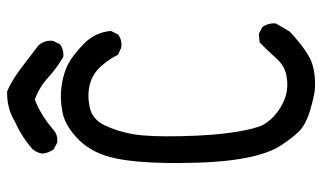

<svg xmlns="http://www.w3.org/2000/svg" viewBox="-203 -673 906 540"><g transform="rotate(-90 250.0 -403.0)"><path d="M263 29Q229 23 198.5 12.5Q168 2 151.5 -14Q135 -30 111.5 -65Q88 -100 75 -169.5Q62 -239 61.5 -352.5Q61 -466 74.5 -530.5Q88 -595 126 -633.5Q164 -672 203 -680Q242 -688 277.5 -683Q313 -678 338.5 -665Q364 -652 396.5 -620.5Q429 -589 433 -544L423 -524Q407 -512 386 -515L366 -524Q354 -549 333.5 -572Q313 -595 284 -603Q255 -611 219.5 -604Q184 -597 167 -560.5Q150 -524 142.5 -481Q135 -438 137 -346.5Q139 -255 148.5 -195.5Q158 -136 169.5 -115Q181 -94 204 -76.5Q227 -59 251.5 -52Q276 -45 305.5 -50Q335 -55 356.5 -79.5Q378 -104 401 -126L425 -128L444 -118Q456 -101 454 -80L431 -41Q374 12 339 22.5Q304 33 263 29ZM360 -678Q329 -696 301.5 -721Q274 -746 240 -758Q197 -742 154 -705Q140 -693 119 -695L100 -705Q90 -719 88 -736Q90 -752 100 -764Q135 -795 178 -814Q215 -837 263 -836Q286 -826 307.5 -811.5Q329 -797 392 -748Q408 -730 405 -707L396 -688Q381 -676 360 -678Z"/></g></svg>

Font: NaniFont Regular
Style: Regular
Weight: 400
Designer: Nanigashitei
Version: Version 1.036